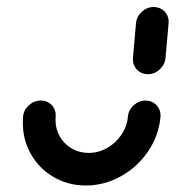

<svg xmlns="http://www.w3.org/2000/svg" viewBox="-20 -539 513 561"><path d="M405.2 -245.2Q418.1 -245.2 428.5 -238.9Q438.9 -232.6 444.4 -221.7Q450 -210.7 448.9 -197.8Q444.1 -143 412.8 -96.9Q381.5 -50.7 333.1 -23.9Q284.8 3 230.7 3Q179.6 3 137.4 -21.3Q95.2 -45.6 70.9 -87.6Q46.7 -129.6 46.7 -180.4Q46.7 -185.9 47.4 -197.8Q48.9 -217.4 64.3 -231.3Q79.6 -245.2 99.3 -245.2Q112.2 -245.2 122.6 -238.9Q133 -232.6 138.3 -221.7Q143.7 -210.7 142.6 -197.8Q142.2 -194.4 142.2 -188.5Q142.2 -161.9 155 -139.8Q167.8 -117.8 189.8 -105Q211.9 -92.2 238.9 -92.2Q267.4 -92.2 292.8 -106.5Q318.1 -120.7 334.6 -145Q351.1 -169.3 353.7 -197.8Q355.2 -217.4 370.4 -231.3Q385.6 -245.2 405.2 -245.2ZM411.9 -322.2Q398.9 -322.2 388.5 -328.7Q378.1 -335.2 372.8 -346.1Q367.4 -357 368.5 -370L377.4 -471.1Q379.3 -490.7 394.3 -504.6Q409.3 -518.5 428.9 -518.5Q441.9 -518.5 452.4 -512.2Q463 -505.9 468.3 -495Q473.7 -484.1 472.6 -471.1L463.7 -370Q461.9 -350.4 446.9 -336.3Q431.9 -322.2 411.9 -322.2Z"/></svg>

Font: 26F Galaxy Sans Extra Bold
Style: Italic
Weight: 800
Italic angle: -5°
Designer: C₂₉H₂₅N₃O₅
Version: Version 1.200